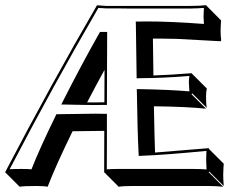

<svg xmlns="http://www.w3.org/2000/svg" viewBox="-21 -668 939 748"><path d="M261.7 -156.7Q196.3 -22.9 164.6 59.6Q151.9 56.6 119.6 56.6Q68.4 56.6 55.7 59.6L-1 2.9Q180.2 -343.8 356.9 -647.5L392.1 -645H439.9H478H722.2Q758.3 -645 782.2 -647.9L784.2 -645L840.3 -588.4Q838.4 -561 838.4 -547.4Q838.4 -527.3 840.8 -511.2L838.4 -507.3Q838.4 -507.3 667 -516.6Q633.3 -517.6 605.5 -517.6Q585.9 -517.6 574.7 -517.6Q575.7 -471.2 576.7 -374Q640.6 -376 725.1 -382.8L728 -379.9L784.7 -323.2Q781.7 -309.6 781.7 -290.5Q781.7 -261.7 784.7 -247.6L728 -304.2L725.1 -300.8L781.7 -244.6Q705.6 -252.4 578.6 -253.9Q580.6 -142.6 583 -73.7Q792 -91.3 792 -90.8L793.9 -86.9L850.6 -30.3Q850.1 -24.4 849.4 -10Q848.6 4.4 848.6 12.7Q848.6 28.8 850.6 56.6L793.9 0L792 2.9L848.6 59.6Q823.7 56.6 788.6 56.6H591.8H580.1H496.6Q458.5 56.6 441.4 59.6L384.8 2.9Q384.8 -12.7 385.3 -158.2Q317.4 -157.7 261.7 -156.7ZM318.4 -269Q335.4 -269 345.2 -269Q365.2 -269 385.7 -269.5Q386.2 -342.3 386.2 -396Q351.1 -332 318.4 -269ZM395.5 -269V-259.3H385.7Q363.8 -258.8 345.2 -258.8Q328.6 -258.8 275.9 -259.8Q246.1 -260.3 233.9 -260.7H217.8L225.1 -275.4Q294.4 -412.6 365.7 -538.6L368.7 -543.5H396.5V-533.7Q396 -423.3 395.5 -269ZM196.3 -217.8 198.7 -223.1H205.1Q282.2 -224.6 350.1 -225.1Q360.8 -225.1 385.7 -224.6H395.5V-214.8Q395.5 -179.7 395.5 -116.7Q395 -30.3 395 -8.3Q411.1 -9.8 439.9 -9.8H731.9Q760.7 -9.8 783.7 -7.8Q782.2 -31.7 782.2 -43.9Q782.2 -60.1 783.2 -80.1Q622.6 -64.5 529.3 -61L519.5 -60.5L519 -70.3Q514.6 -151.4 512.2 -310.5L511.7 -320.8H522.5Q639.6 -318.8 716.8 -312Q715.3 -329.6 714.8 -347.2Q714.8 -359.9 716.8 -372.1Q617.7 -363.8 521 -363.3L511.2 -362.8V-373Q508.8 -560.1 508.3 -573.7L507.8 -584H518.1Q531.7 -584.5 548.8 -584.5Q645.5 -584.5 773.4 -574.7Q772 -591.8 772 -604Q772 -614.7 773.4 -637.2Q750 -635.3 722.2 -634.8H478L439.9 -635.3H391.6L362.3 -637.2Q189.9 -340.8 16.6 -8.8Q34.7 -9.8 63 -9.8Q88.9 -9.8 101.6 -8.3Q134.3 -91.8 196.3 -217.8Z"/></svg>

Font: Linux Biolinum Shadow O
Style: Bold
Weight: 700
Designer: Philipp H. Poll
Foundry: Philipp H. Poll
Version: Version 0.9.2